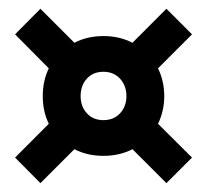

<svg xmlns="http://www.w3.org/2000/svg" viewBox="-20 -558 470 436"><path d="M357.9 -538.1 416 -480 338.9 -402.8Q353 -373.5 353 -339.8Q353 -306.2 338.9 -276.9L416 -200.2L357.9 -142.1L280.8 -219.2Q251.5 -204.1 214.8 -204.1Q178.2 -204.1 148.9 -219.2L71.8 -142.1L14.2 -200.2L90.8 -276.9Q77.1 -305.2 77.1 -339.8Q77.1 -374.5 90.8 -402.8L14.2 -480L71.8 -538.1L148.9 -460.9Q178.2 -476.1 214.8 -476.1Q251.5 -476.1 280.8 -460.9ZM163.1 -339.8Q163.1 -316.4 177.2 -300.8Q191.4 -285.2 214.8 -285.2Q238.3 -285.2 252.7 -300.8Q267.1 -316.4 267.1 -339.8Q267.1 -363.3 252.7 -379.2Q238.3 -395 214.8 -395Q191.4 -395 177.2 -379.4Q163.1 -363.8 163.1 -339.8Z"/></svg>

Font: BaseOne
Style: Regular
Weight: 400
Designer: Domenico Catapano
Foundry: Design by Basse
Version: Version 1.000;PS 001.001;hotconv 1.0.56